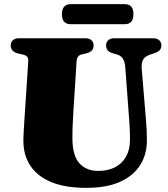

<svg xmlns="http://www.w3.org/2000/svg" viewBox="-20 -884 808 924"><path d="M601.5 -310 583 -558.5Q581 -586.5 571.2 -601.8Q561.5 -617 541 -622.5L526.5 -626.5Q507 -632 498.8 -641Q490.5 -650 490.5 -665.5Q490.5 -681 501 -690.5Q511.5 -700 530.5 -700H716Q735.5 -700 746 -690.5Q756.5 -681 756.5 -665.5Q756.5 -650 747.5 -641.5Q738.5 -633 720 -627L706 -622.5Q677.5 -613.5 668.8 -597Q660 -580.5 662 -553L682 -312.5Q684.5 -286 685.8 -260.5Q687 -235 687 -207.5Q687 -143 655.8 -91.5Q624.5 -40 560 -10Q495.5 20 394.5 20Q293.5 20 226.5 -7.8Q159.5 -35.5 126 -86.5Q92.5 -137.5 92.5 -207Q92.5 -215.5 93 -228.2Q93.5 -241 94.8 -263.5Q96 -286 98.5 -322.5L116 -588.5Q117 -603 111.2 -610.5Q105.5 -618 87.5 -622L68 -626.5Q31.5 -635 31.5 -665.5Q31.5 -681 42 -690.5Q52.5 -700 72 -700H390Q409.5 -700 420 -690.5Q430.5 -681 430.5 -665.5Q430.5 -650 421.8 -640.8Q413 -631.5 394 -627L373.5 -622Q361 -619 355.2 -611.2Q349.5 -603.5 348.5 -589L331.5 -319.5Q329.5 -289 329 -263.2Q328.5 -237.5 328.5 -220Q328.5 -135.5 361.8 -98.5Q395 -61.5 453.5 -61.5Q500.5 -61.5 534.5 -79.5Q568.5 -97.5 587 -130.8Q605.5 -164 605.5 -210Q605.5 -245.5 604.2 -267.8Q603 -290 601.5 -310ZM278 -815.5Q278 -840.5 289 -852.2Q300 -864 320 -864H580Q600.5 -864 611.2 -852.5Q622 -841 622 -816Q622 -791 611.2 -779.2Q600.5 -767.5 580 -767.5H320Q300 -767.5 289 -779.2Q278 -791 278 -815.5Z"/></svg>

Font: Fraunces
Style: Regular
Weight: 900
Version: Version 1.000;[b76b70a41]